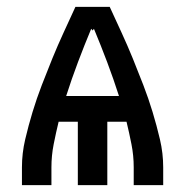

<svg xmlns="http://www.w3.org/2000/svg" viewBox="-20 -540 540 560"><path d="M44 0V-52Q44 -93 53.5 -133.5Q63 -174 75 -213.5Q87 -253 102 -292Q117 -331 132.5 -369Q148 -407 165.5 -445Q183 -483 200 -520H300Q317 -483 334.5 -445Q352 -407 367.5 -369Q383 -331 398 -292Q413 -253 425 -213.5Q437 -174 446.5 -133.5Q456 -93 456 -52V0H370V-52Q370 -86 363.5 -119Q357 -152 349 -185H293V0H207V-185H151Q143 -152 136.5 -119Q130 -86 130 -52V0ZM173 -260H327Q311 -310 292.5 -359Q274 -408 254 -456L250 -451L246 -456Q226 -408 207.5 -359Q189 -310 173 -260Z"/></svg>

Font: Iosevka Term Curly Semibold
Style: Regular
Weight: 600
Designer: Belleve Invis
Foundry: Belleve Invis
Version: Version 32.3.0